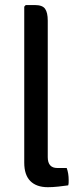

<svg xmlns="http://www.w3.org/2000/svg" viewBox="-20 -756 332 780"><path d="M251 -73.5Q259 -52 259 -24Q259 -18.5 258.8 -13Q258.5 -7.5 257 -3Q240.5 -0.5 217 2Q193.5 4.5 174.5 4.5Q128 4.5 103.2 -20.5Q78.5 -45.5 78.5 -95V-729L84.5 -735.5H121.5Q152.5 -735.5 163.2 -720.2Q174 -705 174 -672V-117.5Q174 -95.5 183.8 -84.5Q193.5 -73.5 213 -73.5Z"/></svg>

Font: Signika Negative Light
Style: Regular
Weight: 400
Version: Version 2.001